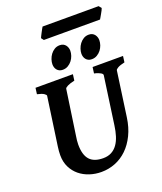

<svg xmlns="http://www.w3.org/2000/svg" viewBox="-172 -1066 1004 1190"><g transform="rotate(-20 330.0 -471.0)"><path d="M654.3 -574.7Q623.5 -567.9 608.9 -559.6Q594.2 -551.3 593.3 -544.4L551.8 -250Q543 -186 518.8 -136.5Q494.6 -86.9 459.7 -53.2Q424.8 -19.5 381.1 -2.2Q337.4 15.1 289.1 15.1Q249 15.1 211.9 2.9Q174.8 -9.3 146.2 -32.7Q117.7 -56.2 100.6 -90.6Q83.5 -125 83.5 -169.9Q83.5 -195.8 87.9 -226.1L133.3 -544.4Q133.8 -550.3 121.1 -559.1Q108.4 -567.9 77.1 -574.7L82.5 -615.2H329.1L323.7 -574.7Q293 -567.9 276.6 -559.6Q260.3 -551.3 259.3 -544.4L216.3 -249Q213.9 -234.9 212.4 -220.7Q210.9 -206.5 210.9 -193.8Q210.9 -125.5 239.5 -93.5Q268.1 -61.5 328.6 -61.5Q360.4 -61.5 383.5 -74Q406.7 -86.4 422.6 -108.9Q438.5 -131.3 448 -161.9Q457.5 -192.4 462.4 -229L506.8 -544.4Q507.3 -547.4 504.9 -551.3Q502.4 -555.2 496.3 -559.1Q490.2 -563 479.7 -567.1Q469.2 -571.3 453.6 -574.7L459 -615.2H659.7ZM363.8 -757.8Q363.8 -742.2 358.2 -725.3Q352.5 -708.5 341.8 -694.6Q331.1 -680.7 315.4 -671.4Q299.8 -662.1 280.3 -662.1Q267.1 -662.1 257.8 -666.7Q248.5 -671.4 242.4 -679Q236.3 -686.5 233.4 -696Q230.5 -705.6 230.5 -715.8Q230.5 -730.5 236.1 -747.6Q241.7 -764.6 252.2 -778.8Q262.7 -793 278.1 -802.5Q293.5 -812 313 -812Q326.2 -812 335.7 -807.4Q345.2 -802.7 351.3 -794.9Q357.4 -787.1 360.6 -777.6Q363.8 -768.1 363.8 -757.8ZM555.2 -757.8Q555.2 -742.2 549.6 -725.3Q543.9 -708.5 533.2 -694.6Q522.5 -680.7 506.8 -671.4Q491.2 -662.1 471.7 -662.1Q458.5 -662.1 449.2 -666.7Q439.9 -671.4 433.8 -679Q427.7 -686.5 424.8 -696Q421.9 -705.6 421.9 -715.8Q421.9 -730.5 427.5 -747.6Q433.1 -764.6 443.6 -778.8Q454.1 -793 469.5 -802.5Q484.9 -812 504.4 -812Q517.6 -812 527.1 -807.4Q536.6 -802.7 542.7 -794.9Q548.8 -787.1 552 -777.6Q555.2 -768.1 555.2 -757.8ZM637.2 -939.9Q635.7 -934.6 631.1 -925.5Q626.5 -916.5 620.8 -906.7Q615.2 -897 610.4 -888.4Q605.5 -879.9 603 -876H232.4L219.7 -892.6Q221.7 -897.5 226.1 -906.2Q230.5 -915 235.6 -924.8Q240.7 -934.6 245.6 -943.4Q250.5 -952.1 253.4 -957H623Z"/></g></svg>

Font: Gentium Book Basic
Style: Bold Italic
Weight: 700
Italic angle: -8°
Designer: J. Victor Gaultney and Annie Olsen
Foundry: SIL International
Version: Version 1.102; 2013; Maintenance release